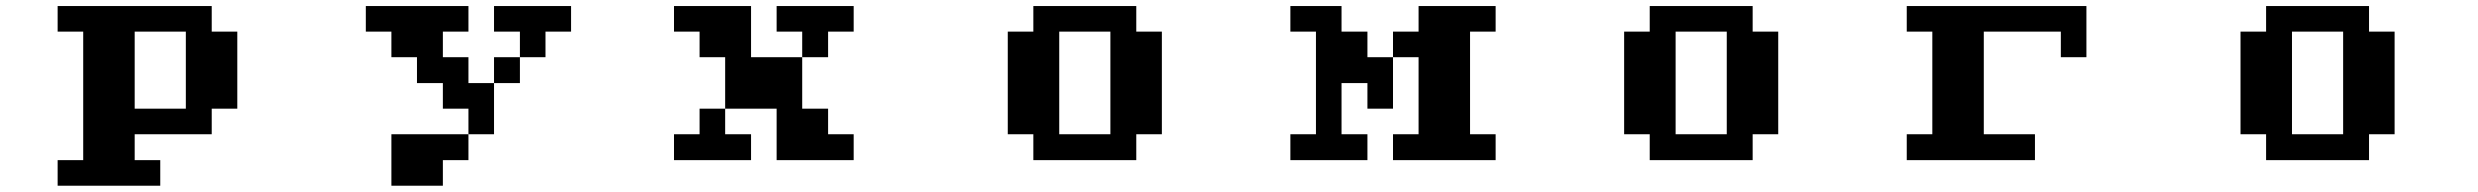

<svg xmlns="http://www.w3.org/2000/svg" viewBox="-20 -462 8040 623"><path d="M417 -109.4H583V-359.4H417ZM167 57.6H250V-359.4H167V-442.4H667V-359.4H750V-109.4H667V-26.4H417V57.6H500V140.6H167Z M1583 -359.4V-442.4H1833V-359.4H1750V-276.4H1667V-359.4ZM1167 -359.4V-442.4H1500V-359.4H1417V-276.4H1500V-192.4H1583V-26.4H1500V57.6H1417V140.6H1250V-26.4H1500V-109.4H1417V-192.4H1333V-276.4H1250V-359.4ZM1667 -276.4V-192.4H1583V-276.4Z M2500 -359.4V-442.4H2750V-359.4H2667V-276.4H2583V-359.4ZM2167 -359.4V-442.4H2417V-276.4H2583V-109.4H2667V-26.4H2750V57.6H2500V-109.4H2333V-276.4H2250V-359.4ZM2167 -26.4H2250V-109.4H2333V-26.4H2417V57.6H2167Z M3417 -26.4H3583V-359.4H3417ZM3250 -26.4V-359.4H3333V-442.4H3667V-359.4H3750V-26.4H3667V57.6H3333V-26.4Z M4167 -26.4H4250V-359.4H4167V-442.4H4333V-359.4H4417V-276.4H4500V-109.4H4417V-192.4H4333V-26.4H4417V57.6H4167ZM4500 -276.4V-359.4H4583V-442.4H4833V-359.4H4750V-26.4H4833V57.6H4500V-26.4H4583V-276.4Z M5417 -26.4H5583V-359.4H5417ZM5250 -26.4V-359.4H5333V-442.4H5667V-359.4H5750V-26.4H5667V57.6H5333V-26.4Z M6167 -26.4H6250V-359.4H6167V-442.4H6750V-276.4H6667V-359.4H6417V-26.4H6583V57.6H6167Z M7417 -26.4H7583V-359.4H7417ZM7250 -26.4V-359.4H7333V-442.4H7667V-359.4H7750V-26.4H7667V57.6H7333V-26.4Z"/></svg>

Font: KH Dot Dougenzaka 12
Style: Regular
Weight: 400
Designer: Original version for X68000 by Keitarou Hiraki (http://hp.vector.co.jp/authors/VA000874/) / TrueType conversion by Homem
Version: Version 1.00.20150527